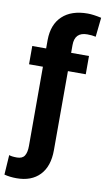

<svg xmlns="http://www.w3.org/2000/svg" viewBox="-122 -809 589 1071"><g transform="rotate(10 172.5 -273.0)"><path d="M332.5 -424.8H231.4L231 22.9Q231 114.7 183.8 164.1Q136.7 213.4 52.7 213.4Q14.6 213.4 -17.1 205.1L-9.8 93.3Q3.9 99.1 34.7 99.1Q65.4 99.1 77.6 79.8Q89.8 60.5 89.8 23.9V-424.8H11.2V-528.3H89.8V-577.1Q90.8 -664.6 141.8 -712.4Q192.9 -760.3 284.7 -760.3Q315.4 -760.3 362.3 -750L350.6 -640.6Q330.1 -645.5 302.2 -645.5Q231.4 -645.5 231.4 -572.3V-528.3H332.5Z"/></g></svg>

Font: Roboto
Style: Bold
Weight: 700
Designer: Google
Version: Version 2.134; 2016; ttfautohint (v1.6)